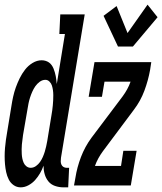

<svg xmlns="http://www.w3.org/2000/svg" viewBox="-37 -797 697 825"><path d="M52 8Q35 8 21.5 -1.5Q8 -11 0.5 -26Q-7 -41 -10.5 -57.5Q-14 -74 -15.5 -91Q-17 -108 -17 -125.5Q-17 -143 -15.5 -161Q-14 -179 -11.5 -196.5Q-9 -214 -6 -231L12 -341Q15 -361 19.5 -381.5Q24 -402 31 -421.5Q38 -441 47.5 -460.5Q57 -480 70.5 -497.5Q84 -515 103 -526.5Q122 -538 142 -538Q151 -538 159 -535.5Q167 -533 173.5 -528.5Q180 -524 185 -517Q190 -510 193 -502.5Q196 -495 198.5 -486.5Q201 -478 202.5 -470Q204 -462 205 -453.5Q206 -445 207 -436L242 -651H218L222 -735H327L225 -119Q224 -111 224 -103.5Q224 -96 227 -89.5Q230 -83 236 -79.5Q242 -76 249 -76H260L256 8H235Q217 8 199.5 2Q182 -4 171 -17.5Q160 -31 155 -48.5Q150 -66 150 -85Q144 -68 135 -52.5Q126 -37 114 -23.5Q102 -10 85.5 -1Q69 8 52 8ZM95 -76Q107 -76 117.5 -83.5Q128 -91 135 -101Q142 -111 147 -122.5Q152 -134 155.5 -145.5Q159 -157 161.5 -168.5Q164 -180 166 -191L184 -301Q186 -312 187.5 -323Q189 -334 190 -345Q191 -356 191.5 -366.5Q192 -377 192 -388Q192 -399 190.5 -409.5Q189 -420 186 -429.5Q183 -439 175.5 -446.5Q168 -454 158 -454Q145 -454 133.5 -445.5Q122 -437 114.5 -426Q107 -415 101.5 -402.5Q96 -390 92 -377.5Q88 -365 85.5 -352.5Q83 -340 81 -327L62 -217Q61 -207 59.5 -197Q58 -187 57 -176.5Q56 -166 56 -155.5Q56 -145 56.5 -135Q57 -125 59 -115.5Q61 -106 65 -97Q69 -88 77 -82Q85 -76 95 -76Q95 -76 95 -76Q95 -76 95 -76ZM470 -597 408 -729 464 -771 511 -655 597 -777 640 -723 534 -597ZM281 0 287 -33Q294 -78 311 -122.5Q328 -167 356 -205L490 -383Q501 -398 509.5 -413.5Q518 -429 524 -446H412L401 -381H344L369 -530H613L608 -497Q600 -452 583.5 -407.5Q567 -363 538 -325L405 -147Q394 -132 385.5 -116.5Q377 -101 371 -84H483L493 -149H550L525 0Z"/></svg>

Font: Iosevka Curly Slab MdEx
Style: Italic
Weight: 500
Width: 7
Italic angle: -9°
Monospace: yes
Designer: Belleve Invis
Foundry: Belleve Invis
Version: Version 11.0.0; ttfautohint (v1.8.3)